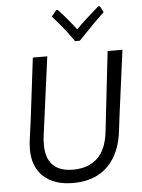

<svg xmlns="http://www.w3.org/2000/svg" viewBox="-59 -914 714 967"><g transform="rotate(-5 298.5 -430.5)"><path d="M534 -315 525 -242Q513 -123 448 -58Q383 7 272 7Q177 7 123 -42Q69 -91 69 -180Q69 -209 73 -234L85 -321L124 -640H197L144 -243Q141 -219 141 -198Q141 -129 175.5 -94.5Q210 -60 277 -60Q355 -60 400.5 -103.5Q446 -147 456 -234L502 -640H577ZM499 -837Q460 -801 367 -704H343Q294 -776 237 -837L262 -868H270Q328 -805 359 -762Q401 -805 474 -868H483Z"/></g></svg>

Font: Alegreya Sans SC
Style: Italic
Weight: 400
Italic angle: -7°
Designer: Juan Pablo del Peral
Foundry: Huerta Tipografica
Version: Version 2.008; ttfautohint (v1.6)